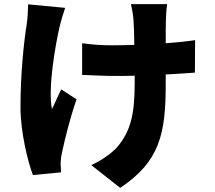

<svg xmlns="http://www.w3.org/2000/svg" viewBox="-20 -824 1040 928"><path d="M788 -804H613C617 -788 623 -755 625 -730C627 -703 629 -657 629 -607C593 -606 557 -605 523 -605C470 -605 429 -608 377 -615V-462C430 -460 486 -457 527 -457C561 -457 596 -457 631 -458C631 -444 631 -431 631 -419C631 -264 608 -188 549 -116C519 -81 464 -45 421 -26L561 84C753 -44 781 -179 781 -418C781 -429 781 -445 781 -464C835 -467 884 -470 922 -473L923 -630C885 -624 835 -619 781 -615C781 -665 781 -710 782 -730C783 -753 784 -779 788 -804ZM295 -786 116 -803C115 -774 114 -736 109 -706C96 -625 79 -471 79 -306C79 -183 116 -38 139 22L275 9C274 -7 273 -26 273 -37C273 -48 276 -72 280 -88C293 -149 317 -249 350 -344L276 -392C261 -363 244 -321 231 -297C211 -398 247 -603 268 -695C273 -717 285 -758 295 -786Z"/></svg>

Font: Source Han Sans HK Heavy
Style: Regular
Weight: 900
Designer: Ryoko NISHIZUKA 西塚涼子 (kana, bopomofo & ideographs); Paul D. Hunt (Latin, Greek & Cyrillic); Sandoll Communications 산돌커뮤니
Foundry: Adobe
Version: Version 2.000;hotconv 1.0.107;makeotfexe 2.5.65593